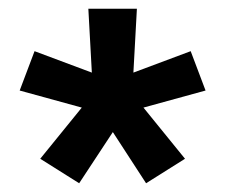

<svg xmlns="http://www.w3.org/2000/svg" viewBox="-20 -565 515 439"><path d="M161 -146 72 -202 167 -319 25 -358 59 -448 190 -399 182 -545H293L285 -399L416 -448L450 -358L308 -319L403 -202L314 -146L238 -263Z"/></svg>

Font: Iosevka QP
Style: Bold
Weight: 700
Designer: Belleve Invis
Foundry: Belleve Invis
Version: Version 20.0.0; ttfautohint (v1.8.4)